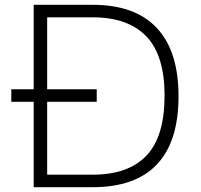

<svg xmlns="http://www.w3.org/2000/svg" viewBox="-20 -778 834 798"><path d="M27 0ZM722 -378Q722 -190 632.5 -95Q543 0 365 0H120V-355H27V-407H120V-758H365Q542 -758 632 -661.5Q722 -565 722 -378ZM664 -381Q664 -548 588 -627Q512 -706 365 -706H176V-407H382V-355H176V-52H365Q513 -52 588.5 -131Q664 -210 664 -381Z"/></svg>

Font: Biryani ExtraLight
Style: Regular
Weight: 275
Designer: Dan Reynolds and Mathieu Reguer
Foundry: Dan Reynolds and Mathieu Reguer
Version: Version 1.004; ttfautohint (v1.1) -l 5 -r 5 -G 72 -x 0 -D la